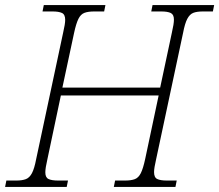

<svg xmlns="http://www.w3.org/2000/svg" viewBox="-32 -734 861 754"><path d="M-12 0 -7 -25H32Q55 -25 69.5 -30.5Q84 -36 93.5 -54Q103 -72 110 -109L216 -606Q224 -640 224 -656Q224 -677 211.5 -683Q199 -689 174 -689H135L140 -714H382L377 -689H338Q314 -689 299.5 -683.5Q285 -678 276 -660Q267 -642 259 -605L213 -390H597L643 -606Q651 -640 651 -657Q651 -677 638.5 -683Q626 -689 601 -689H562L567 -714H809L804 -689H765Q741 -689 727 -683.5Q713 -678 703.5 -660Q694 -642 687 -605L581 -108Q573 -74 573 -58Q573 -37 585.5 -31Q598 -25 623 -25H662L657 0H415L420 -25H459Q483 -25 497.5 -30.5Q512 -36 521 -54Q530 -72 538 -109L591 -359H207L154 -108Q146 -74 146 -57Q146 -37 158.5 -31Q171 -25 196 -25H235L230 0Z"/></svg>

Font: Noto Serif ExtraLight
Style: Italic
Weight: 200
Italic angle: -12°
Designer: Monotype Design Team
Foundry: Monotype Imaging Inc.
Version: Version 2.014; ttfautohint (v1.8.4.7-5d5b)